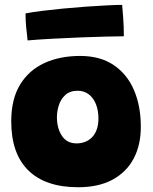

<svg xmlns="http://www.w3.org/2000/svg" viewBox="-20 -758 625 786"><path d="M300 8.5Q166.5 8.5 96.2 -60.2Q26 -129 26 -261Q26 -352 62 -411.2Q98 -470.5 161.5 -499.8Q225 -529 308 -529Q390 -529 445.2 -491.8Q500.5 -454.5 528.5 -389.2Q556.5 -324 556.5 -239Q556.5 -164 527 -108.5Q497.5 -53 440.2 -22.2Q383 8.5 300 8.5ZM293.5 -171Q312 -171 328.2 -177.2Q344.5 -183.5 356.8 -196Q369 -208.5 376 -227.8Q383 -247 383 -272.5Q383 -306.5 372.5 -332.2Q362 -358 343 -372.2Q324 -386.5 298 -386.5Q266.5 -386.5 247.8 -369.5Q229 -352.5 221 -327.5Q213 -302.5 213 -278.5Q213 -233 233.5 -202Q254 -171 293.5 -171ZM487 -609.5Q461 -609.5 413.8 -608.2Q366.5 -607 309.2 -604.8Q252 -602.5 195 -599.5Q138 -596.5 93 -592.5Q89.5 -621.5 87 -648.5Q84.5 -675.5 84.5 -703Q111.5 -708.5 152 -713.5Q192.5 -718.5 239.2 -723Q286 -727.5 332.2 -730.8Q378.5 -734 417.2 -736Q456 -738 480 -738Q481.5 -723.5 484.2 -686.8Q487 -650 487 -609.5Z"/></svg>

Font: Grandstander Thin Black
Style: Regular
Weight: 900
Version: Version 1.200